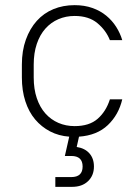

<svg xmlns="http://www.w3.org/2000/svg" viewBox="-20 -526 545 746"><path d="M249 5Q208 2 174.5 -15.5Q141 -33 116.5 -62Q92 -91 78.5 -132.5Q65 -174 65 -225V-275Q65 -329 80.5 -372Q96 -415 123 -445Q150 -475 187.5 -490.5Q225 -506 270 -506Q308 -506 339 -495Q370 -484 393 -465Q416 -446 431.5 -421.5Q447 -397 455 -370H407Q392 -408 358.5 -436Q325 -464 270 -464Q236 -464 207 -451.5Q178 -439 156.5 -415Q135 -391 123 -355.5Q111 -320 111 -275V-225Q111 -180 123 -144.5Q135 -109 156.5 -85Q178 -61 207 -48.5Q236 -36 270 -36Q327 -36 359.5 -64.5Q392 -93 407 -140H455Q441 -80 399 -40Q357 0 287 5L278 45Q310 50 327.5 70Q345 90 345 121Q345 156 322 178Q299 200 260 200H195V162H257Q301 162 301 121Q301 80 257 80H232Z"/></svg>

Font: PT Root UI Web Light
Style: Regular
Weight: 300
Designer: Vitaly Kuzmin
Foundry: ParaType Ltd.
Version: Version 1.000W